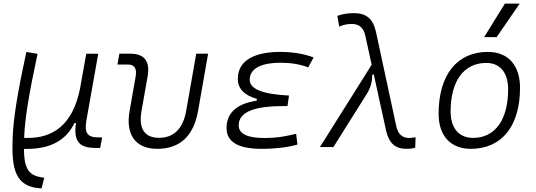

<svg xmlns="http://www.w3.org/2000/svg" viewBox="-20 -815 2970 1064"><path d="M210.4 229 225.1 169.9 207 167C127 154.8 113.8 99.6 112.8 10.3H116.7C269 12.7 349.6 -44.4 392.6 -133.3H400.9C386.2 -29.8 420.4 4.9 510.7 4.9H535.2L545.9 -53.7H524.9C463.4 -53.7 446.8 -78.1 459 -148.9L524.4 -517.1H458L423.3 -323.2C383.3 -123.5 273.4 -48.8 130.9 -50.8H113.8C117.2 -156.7 141.6 -299.8 188 -516.6L126 -527.3C78.1 -305.7 53.2 -157.7 49.8 -43.5C43.9 123.5 65.9 219.7 202.6 228.5Z M851.1 9.8C976.6 9.8 1053.2 -61 1077.6 -200.2L1133.3 -517.6H1067.4L1011.7 -200.2C994.1 -102.1 943.4 -51.3 861.8 -51.3C780.3 -51.3 747.1 -102.1 764.2 -200.2L797.9 -390.6C813 -475.1 780.8 -517.6 701.2 -517.6H641.6L630.9 -457.5H688.5C725.6 -457.5 739.7 -435.5 731.4 -389.2L698.2 -200.2C674.8 -68.4 731.4 9.8 851.1 9.8Z M1430.2 9.8C1508.3 9.8 1575.7 1 1628.4 -13.7L1621.1 -73.7C1577.1 -63 1525.4 -50.3 1444.3 -50.3C1350.1 -50.3 1302.7 -73.7 1302.7 -120.6C1302.7 -203.1 1413.1 -227.1 1545.9 -227.1H1573.2L1581.5 -285.6C1436.5 -292.5 1363.8 -321.3 1363.8 -372.6C1363.8 -442.9 1442.9 -467.3 1533.2 -467.3C1591.8 -467.3 1643.1 -459 1688 -441.4L1717.8 -496.6C1664.1 -517.1 1603 -527.3 1532.7 -527.3C1402.3 -527.3 1297.9 -487.3 1297.9 -377.4C1297.9 -324.2 1333 -287.1 1403.8 -267.1L1401.9 -256.8C1304.2 -242.7 1235.4 -197.3 1235.4 -106C1235.4 -28.3 1299.8 9.8 1430.2 9.8Z M2232.4 9.8C2250 9.8 2264.2 8.3 2280.8 3.9L2283.2 -54.2C2264.2 -51.8 2254.4 -50.3 2249.5 -50.3C2210.9 -50.3 2187 -68.8 2176.3 -114.7L2063 -640.6C2046.4 -713.4 2006.8 -742.2 1941.9 -742.2C1903.8 -742.2 1877.9 -736.8 1849.6 -727.1L1859.9 -667.5C1883.3 -677.2 1899.9 -682.1 1929.7 -682.1C1967.8 -682.1 1994.1 -664.1 2004.4 -617.7L2039.6 -456.1L1752.9 0H1827.6L2012.2 -293.9C2034.2 -329.1 2042 -358.9 2043 -400.4L2051.3 -403.3L2119.6 -90.8C2136.2 -19.5 2171.9 9.8 2232.4 9.8Z M2588.9 9.8C2760.3 9.8 2861.8 -115.7 2861.8 -328.6C2861.8 -453.6 2795.4 -527.3 2683.6 -527.3C2512.2 -527.3 2410.6 -399.9 2410.6 -184.1C2410.6 -62.5 2477.1 9.8 2588.9 9.8ZM2601.6 -50.8C2522.9 -50.8 2477.1 -105.5 2477.1 -197.3C2477.1 -366.2 2550.8 -466.3 2674.8 -466.3C2751.5 -466.3 2795.9 -412.1 2795.9 -320.3C2795.9 -150.9 2723.6 -50.8 2601.6 -50.8ZM2663.1 -609.4H2732.4L2859.9 -794.9H2777.8Z"/></svg>

Font: Cascadia Mono PL Light
Style: Italic
Weight: 300
Italic angle: -10°
Monospace: yes
Designer: Aaron Bell
Foundry: Saja Typeworks
Version: Version 2404.023